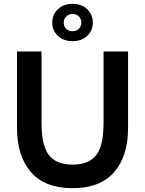

<svg xmlns="http://www.w3.org/2000/svg" viewBox="-20 -969 758 1003"><path d="M359 -754Q311.5 -754 282.2 -782Q253 -810 253 -851Q253 -892 282.2 -920.5Q311.5 -949 359 -949Q407 -949 436 -920.5Q465 -892 465 -851Q465 -810 436 -782Q407 -754 359 -754ZM405 -851Q405 -870.5 391.8 -883.2Q378.5 -896 359 -896Q339.5 -896 326.2 -883.2Q313 -870.5 313 -851Q313 -831 326 -818.5Q339 -806 359 -806Q379 -806 392 -818.5Q405 -831 405 -851ZM69 -300V-700H197V-333Q197 -290 200.8 -258Q204.5 -226 215.2 -196.8Q226 -167.5 243.8 -149Q261.5 -130.5 290.5 -119.8Q319.5 -109 359 -109Q398.5 -109 427.5 -119.8Q456.5 -130.5 474.2 -149Q492 -167.5 502.8 -196.8Q513.5 -226 517.2 -258Q521 -290 521 -333V-700H649V-300Q649 -153 576 -69.5Q503 14 359 14Q215 14 142 -69.5Q69 -153 69 -300Z"/></svg>

Font: Cabin
Style: Bold
Weight: 700
Designer: Pablo Impallari
Foundry: Pablo Impallari. http://www.impallari.com Igino Marini. http://www.ikern.com
Version: Version 3.001;hotconv 1.0.109;makeotfexe 2.5.65596